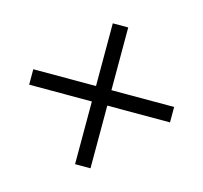

<svg xmlns="http://www.w3.org/2000/svg" viewBox="-79 -566 558 527"><g transform="rotate(-30 200.0 -303.0)"><path d="M43 -177 169 -303 43 -429 74 -460 200 -334 326 -460 357 -429 231 -303 357 -177 326 -146 200 -272 74 -146Z"/></g></svg>

Font: Mukta ExtraLight
Style: Regular
Weight: 275
Designer: Girish Dalvi and Yashodeep Gholap
Foundry: Ek Type
Version: Version 2.538;PS 1.002;hotconv 16.6.51;makeotf.lib2.5.65220;